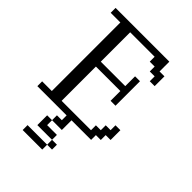

<svg xmlns="http://www.w3.org/2000/svg" viewBox="-168 -460 677 677"><g transform="rotate(45 170.5 -122.0)"><path d="M72.8 146V121.6H170.4V146ZM170.4 121.6V97.2H194.8V121.6ZM97.2 97.2V48.3H121.6V72.8H170.4V97.2ZM121.6 48.3V23.9H146V0H0V-23.9H48.3V-365.7H0V-390.1H268.1V-341.3H292.5V-292.5H268.1V-316.9H243.7V-341.3H219.2V-365.7H97.2V-219.2H219.2V-268.1H243.7V-146H219.2V-194.8H97.2V-23.9H243.7V-48.3H268.1V-72.8H292.5V-97.2H316.9V-48.3H292.5V-23.9H268.1V0H170.4V48.3Z"/></g></svg>

Font: FS Mondwest Regular
Style: Regular
Weight: 400
Designer: NZWStudios2024
Foundry: https://fontstruct.com
Version: Version 1.0